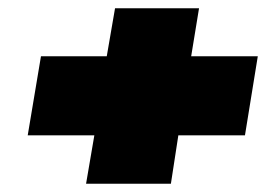

<svg xmlns="http://www.w3.org/2000/svg" viewBox="-20 -554 676 464"><path d="M188 -110 208 -227H47L79 -418H238L258 -534H461L442 -418H603L572 -227H411L393 -110Z"/></svg>

Font: Georama Expanded Black
Style: Italic
Weight: 900
Width: 7
Italic angle: -9°
Designer: Jean-Baptiste Levee
Foundry: Production Type
Version: Version 1.000